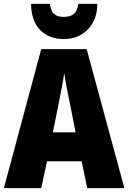

<svg xmlns="http://www.w3.org/2000/svg" viewBox="-20 -968 660 988"><path d="M429 0 400 -138H222L192 0H0L192 -715H426L620 0ZM340 -434Q332 -471 323.5 -515.5Q315 -560 311 -592Q306 -561 298 -517.5Q290 -474 282 -436L252 -287H369ZM481 -948Q480 -865 431.5 -816Q383 -767 309 -767Q233 -767 187 -813.5Q141 -860 140 -948H237Q242 -910 259 -895.5Q276 -881 309 -881Q340 -881 359 -895.5Q378 -910 383 -948Z"/></svg>

Font: Noto Sans Lao Looped Condensed Black
Style: Regular
Weight: 900
Width: 3
Designer: Mark Frömberg, Ben Mitchell
Foundry: The Fontpad Ltd
Version: Version 1.002; ttfautohint (v1.8.4.7-5d5b)